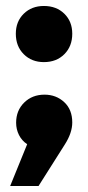

<svg xmlns="http://www.w3.org/2000/svg" viewBox="-20 -497 295 643"><path d="M222 -384Q222 -342 195.5 -315.5Q169 -289 127 -289Q86 -289 59.5 -315.5Q33 -342 33 -384Q33 -425 59.5 -451Q86 -477 127 -477Q169 -477 195.5 -451Q222 -425 222 -384ZM222 -87Q222 -52 197 -13L109 126H14L71 -14Q53 -26 43.5 -45Q34 -64 34 -86Q34 -127 61 -153.5Q88 -180 129 -180Q168 -180 195 -155Q222 -130 222 -87Z"/></svg>

Font: #9Slide03 Montserrat ExtraBold
Style: Regular
Weight: 800
Designer: Julieta Ulanovsky
Foundry: Julieta Ulanovsky
Version: Version 6.001